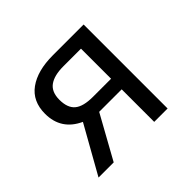

<svg xmlns="http://www.w3.org/2000/svg" viewBox="-129 -707 873 873"><g transform="rotate(-45 307.5 -270.0)"><path d="M53.8 0 182.6 -229.2Q86.7 -273.3 86.7 -376.9Q86.7 -457.4 143.8 -498.7Q201 -540 300 -540H497.9V0H411.8V-209.2H267.2L151.3 0ZM295.4 -277.4H411.8V-470.8H297.9Q239.5 -470.8 208.7 -448.5Q177.9 -426.2 177.9 -375.9Q177.9 -323.6 205.6 -300.5Q233.3 -277.4 295.4 -277.4Z"/></g></svg>

Font: FiraCode Nerd Font
Style: Regular
Weight: 400
Designer: Carrois Corporate, Edenspiekermann AG, Nikita Prokopov
Foundry: Carrois Corporate, Edenspiekermann AG, Nikita Prokopov
Version: Version 6.002;Nerd Fonts 2.1.0